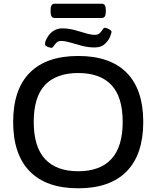

<svg xmlns="http://www.w3.org/2000/svg" viewBox="-20 -1009 844 1036"><path d="M402 7Q230 7 140.5 -84.5Q51 -176 51 -351Q51 -526 140.5 -616.5Q230 -707 402 -707Q574 -707 663.5 -616.5Q753 -526 753 -351Q753 -176 663.5 -84.5Q574 7 402 7ZM402 -85Q520 -85 581 -151Q642 -217 642 -351Q642 -486 581 -550.5Q520 -615 402 -615Q284 -615 223 -550.5Q162 -486 162 -351Q162 -217 223 -151Q284 -85 402 -85ZM257 -751Q250 -751 236.5 -756.5Q223 -762 223 -771Q223 -776 224 -781Q225 -786 227 -791Q243 -826 266 -841Q289 -856 315 -856Q348 -856 380.5 -847.5Q413 -839 441.5 -830Q470 -821 491 -821Q509 -821 518.5 -830.5Q528 -840 533.5 -849.5Q539 -859 546 -859Q555 -859 568.5 -851.5Q582 -844 582 -837Q582 -834 579.5 -826.5Q577 -819 572 -806Q559 -782 540.5 -767.5Q522 -753 490 -753Q455 -753 421.5 -762Q388 -771 359.5 -779.5Q331 -788 310 -788Q294 -788 285 -779Q276 -770 270 -760.5Q264 -751 257 -751ZM275 -912Q253 -912 253 -945V-956Q253 -989 275 -989H529Q551 -989 551 -956V-945Q551 -912 529 -912Z"/></svg>

Font: Asap Semi Expanded Medium
Style: Regular
Weight: 500
Width: 6
Designer: Pablo Cosgaya
Foundry: Omnibus-Type
Version: Version 3.001; ttfautohint (v1.8.4.7-5d5b)